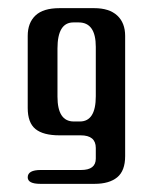

<svg xmlns="http://www.w3.org/2000/svg" viewBox="-20 -332 374 471"><path d="M179 85Q215 85 215 57V31Q215 0 178 0H126Q86 0 67 -15.5Q48 -31 48 -67V-244Q48 -276 67 -294Q86 -312 126 -312H211Q248 -312 267.5 -294Q287 -276 287 -244V51Q287 87 267.5 103Q248 119 212 119H79Q48 119 48 103Q48 85 80 85ZM215 -96V-217Q215 -277 173 -277H160Q121 -277 121 -213V-95Q121 -34 161 -34H176Q215 -34 215 -96Z"/></svg>

Font: Cute Font
Style: Regular
Weight: 400
Designer: TypoDesign Lab.inc.
Foundry: TypoDesign Lab.inc.
Version: Version 1.00